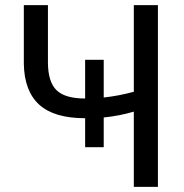

<svg xmlns="http://www.w3.org/2000/svg" viewBox="-20 -731 719 751"><path d="M167.5 -710.9V-485.4Q168 -410.2 201.4 -377.9Q234.9 -345.7 313 -345.7V-497.1H385.7V-349.6Q444.8 -356 503.4 -372.1V-710.9H597.7V0H503.4V-294.4Q447.8 -277.8 385.7 -271.5V-155.3H313V-268.6Q191.9 -268.6 133.5 -321.5Q75.2 -374.5 73.2 -481V-710.9Z"/></svg>

Font: Roboto-o
Style: o-Regular
Weight: 400
Designer: Google
Version: Version 2.134; 2016; ttfautohint (v1.6)